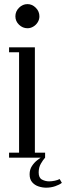

<svg xmlns="http://www.w3.org/2000/svg" viewBox="-20 -748 314 911"><path d="M110.5 -614Q87.5 -614 70.2 -630.8Q53 -647.5 53 -670.5Q53 -694 70.2 -711.2Q87.5 -728.5 110.5 -728.5Q132.5 -728.5 149.8 -711.2Q167 -694 167 -670.5Q167 -655.5 159 -642.5Q151 -629.5 138 -621.8Q125 -614 110.5 -614ZM23 0V-23.5H70.5V-500H23V-523.5H145.5V-23.5H194V0ZM199 142.5Q181 142.5 162.8 136.5Q144.5 130.5 132.5 116.5Q120.5 102.5 120.5 79Q120.5 56.5 131.5 39.8Q142.5 23 157.5 11.5Q172.5 0 184 -7L194 0Q184 11 173.8 28.8Q163.5 46.5 163.5 70.5Q163.5 96 179.5 104.2Q195.5 112.5 213 112.5Q225.5 112.5 239.8 109.5Q254 106.5 263 101.5L273.5 119.5Q262.5 128.5 242 135.5Q221.5 142.5 199 142.5Z"/></svg>

Font: Imbue 48pt
Style: Regular
Weight: 400
Designer: Tyler Finck
Foundry: Etcetera Type Company
Version: Version 1.102